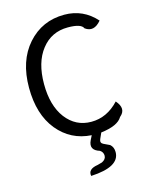

<svg xmlns="http://www.w3.org/2000/svg" viewBox="-143 -837 924 1180"><g transform="rotate(-15 319.0 -247.0)"><path d="M287 253Q278 208 343 198L372 190Q399 177 399 154Q399 131 379 118Q313 98 341 40L355 12Q224 4 141 -97Q58 -199 58 -369Q58 -540 149 -643Q241 -747 383 -747Q503 -747 584 -656Q534 -596 482 -634Q469 -666 384 -666Q279 -666 216 -585Q153 -505 153 -367Q153 -230 214 -149Q276 -68 375 -68Q475 -68 551 -150Q602 -92 552 -51Q524 -2 416 11L399 49Q389 72 411 82L449 100Q470 118 470 150Q470 244 287 253Z"/></g></svg>

Font: Swei Toothpaste CJK TC
Style: Regular
Weight: 400
Version: Version 1.0